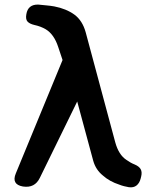

<svg xmlns="http://www.w3.org/2000/svg" viewBox="-20 -809 649 838"><path d="M80 5Q29 -4 49 -52L253 -547L234 -604Q216 -659 180 -681Q158 -694 130 -700Q109 -705 100 -715Q91 -725 95 -747Q102 -790 147 -789Q165 -787 182.5 -785.5Q200 -784 217 -781Q269 -771 305 -745Q340 -719 354 -668L483 -188Q498 -133 532 -111Q550 -98 568 -91Q587 -83 594 -70.5Q601 -58 596 -38L594 -30Q589 -10 576 0.5Q563 11 542 8Q531 6 521 3.5Q511 1 501 -3Q458 -17 429 -43Q398 -68 387 -107L317 -366L154 -33Q132 13 80 5Z"/></svg>

Font: MaokenZhuyuanTi
Style: Regular
Weight: 400
Designer: Fontworks Inc & LongZhuTi team: ZERO子、时光羊、荆南、频凡、刘鹏、Little White Dog、帆影Magmeta、奈白不弍、白日月球、ChaoTawei、雨三（排名不分先后）
Version: Version 1.000; 20230222